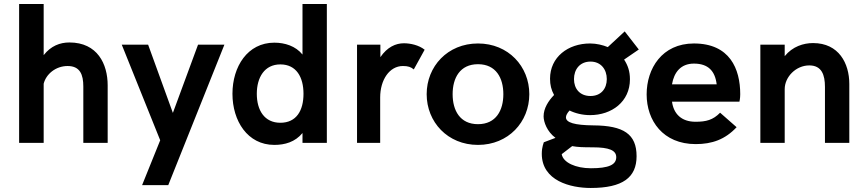

<svg xmlns="http://www.w3.org/2000/svg" viewBox="-20 -710 4305 954"><path d="M75 0H197V-294C209 -342 257 -382 316 -382C378 -382 394 -339 394 -280V0H515V-286C515 -392 464 -499 325 -499C278 -499 233 -482 197 -436V-690H75Z M686 210H816L1095 -488H964L839 -149L716 -488H585L776 -13Z M1373 -100C1294 -100 1256 -162 1256 -244C1256 -325 1294 -390 1373 -390C1453 -390 1488 -326 1488 -244C1488 -161 1453 -100 1373 -100ZM1343 10C1395 10 1446 -4 1483 -49V0H1604V-690H1483V-439C1449 -481 1396 -498 1343 -498C1210 -498 1135 -379 1135 -244C1135 -109 1210 10 1343 10Z M1754 0H1869V-226C1869 -313 1915 -382 1982 -382C2008 -382 2022 -377 2036 -365L2090 -463C2061 -486 2019 -495 1987 -495C1946 -495 1904 -476 1870 -426V-488H1754Z M2355 10C2506 10 2610 -104 2610 -242C2610 -380 2506 -494 2355 -494C2204 -494 2100 -380 2100 -242C2100 -104 2204 10 2355 10ZM2355 -93C2265 -93 2229 -162 2229 -242C2229 -322 2265 -391 2355 -391C2445 -391 2481 -322 2481 -242C2481 -162 2445 -93 2355 -93Z M2914 -233C2861 -233 2832 -269 2832 -317C2832 -365 2861 -404 2914 -404C2966 -404 2995 -365 2995 -317C2995 -269 2966 -233 2914 -233ZM2915 224C3074 224 3143 172 3143 66C3143 -44 3078 -86 2929 -87C2834 -88 2792 -101 2792 -127C2792 -137 2799 -149 2810 -161C2838 -147 2874 -138 2912 -138C3020 -138 3110 -205 3110 -316C3110 -355 3100 -385 3081 -414L3154 -464L3084 -554L3000 -476C2976 -486 2944 -494 2912 -494C2802 -494 2713 -426 2713 -319C2713 -288 2719 -264 2733 -238C2705 -209 2681 -172 2681 -132C2681 -104 2698 -56 2740 -25L2682 -3C2682 0 2672 19 2672 54C2672 189 2816 224 2915 224ZM2916 126C2841 126 2778 98 2771 56L2823 16C2850 21 2876 22 2925 22C3007 22 3042 37 3042 71C3042 109 3004 126 2916 126Z M3437 6C3518 6 3583 -17 3640 -78L3558 -150C3523 -114 3489 -105 3436 -105C3365 -105 3327 -145 3319 -205H3654C3654 -205 3658 -220 3658 -242C3658 -368 3606 -494 3428 -494C3269 -494 3193 -369 3193 -241C3193 -111 3274 6 3437 6ZM3319 -291C3329 -350 3362 -394 3428 -394C3499 -394 3533 -357 3541 -291Z M3758 0H3879V-267C3879 -328 3935 -385 4001 -385C4063 -385 4079 -338 4079 -278V0H4200V-293C4200 -395 4148 -496 4020 -496C3972 -496 3918 -479 3879 -431V-488H3758Z"/></svg>

Font: FREAK Grotesk
Style: Bold
Weight: 700
Designer: La Scuola Open Source
Foundry: La Scuola Open Source
Version: Version 1.000;PS 1.0;hotconv 1.0.72;makeotf.lib2.5.5900